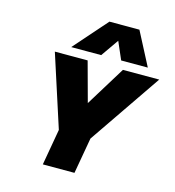

<svg xmlns="http://www.w3.org/2000/svg" viewBox="-128 -1007 1013 1114"><g transform="rotate(15 378.5 -450.0)"><path d="M391 -900H571L675 -700H515L469 -806L395 -700H215ZM270 -217 130 -650H327L392 -411L539 -650H757L460 -216L422 0H232Z"/></g></svg>

Font: Overused Grotesk Black
Style: Italic
Weight: 900
Italic angle: -10°
Version: Version 0.003